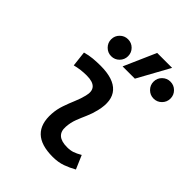

<svg xmlns="http://www.w3.org/2000/svg" viewBox="-225 -916 1048 1048"><g transform="rotate(45 298.5 -392.5)"><path d="M471.7 -109.9 505.4 -31.2Q475.6 -14.2 442.4 -2.2Q409.2 9.8 366.2 9.8Q186.5 9.8 196.8 -153.3Q199.2 -189.9 211.2 -224.6Q223.1 -259.3 237.1 -292Q251 -324.7 258.3 -355Q279.3 -436 184.6 -436Q138.2 -436 95.2 -424.8L85 -513.7Q113.8 -522 142.6 -524.7Q171.4 -527.3 200.2 -527.3Q301.3 -527.3 342.3 -481.2Q383.3 -435.1 361.3 -345.2Q353 -310.5 339.6 -280.5Q326.2 -250.5 314.9 -221.2Q303.7 -191.9 301.3 -157.7Q295.9 -83 385.3 -83Q409.7 -83 428 -89.1Q446.3 -95.2 471.7 -109.9ZM287.6 -609.4 369.1 -794.9H484.4L382.3 -609.4ZM204.1 -604.5Q177.2 -604.5 158 -623.8Q138.7 -643.1 138.7 -669.9Q138.7 -697.3 158 -716.3Q177.2 -735.4 204.1 -735.4Q231.4 -735.4 250.5 -716.3Q269.5 -697.3 269.5 -669.9Q269.5 -643.1 250.5 -623.8Q231.4 -604.5 204.1 -604.5ZM531.2 -604.5Q504.4 -604.5 485.1 -623.8Q465.8 -643.1 465.8 -669.9Q465.8 -697.3 485.1 -716.3Q504.4 -735.4 531.2 -735.4Q558.6 -735.4 577.6 -716.3Q596.7 -697.3 596.7 -669.9Q596.7 -643.1 577.6 -623.8Q558.6 -604.5 531.2 -604.5Z"/></g></svg>

Font: Cascadia Mono PL
Style: Italic
Weight: 400
Italic angle: -10°
Monospace: yes
Designer: Aaron Bell
Foundry: Saja Typeworks
Version: Version 2404.023; ttfautohint (v1.8.4)